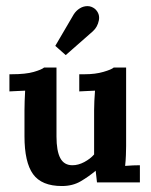

<svg xmlns="http://www.w3.org/2000/svg" viewBox="-20 -608 504 640"><path d="M186.3 12.1Q118.8 12.1 90.2 -27.5Q61.6 -67.1 61.6 -154V-240.2Q61.6 -254.1 62.2 -271.5Q62.7 -289 63.8 -305.8Q52.1 -305.1 35.6 -304.5Q19.1 -304 11.4 -303.3V-360.5H18.7Q65.6 -360.5 92.2 -368.2Q118.8 -375.9 126.9 -382.8H168.3V-153.3Q168.3 -104.5 181 -80.9Q193.6 -57.2 221.5 -57.2Q240.9 -57.2 260.9 -67.8Q280.9 -78.5 293.7 -93.1V-240.2Q293.7 -254.1 294.5 -271.5Q295.2 -289 296.7 -305.8Q284.9 -305.1 268.4 -304.5Q251.9 -304 244.2 -303.3V-360.5H262.2Q297.8 -360.5 324.7 -368.4Q351.7 -376.2 359 -382.8H400.4V-121Q400.4 -110.4 399.7 -91.1Q399 -71.9 397.1 -55Q408.9 -56.1 423.5 -56.7Q438.2 -57.2 446.3 -57.2V0H303.3Q302.2 -9.5 301.1 -19.6Q300 -29.7 298.9 -38.9Q275.8 -19.4 249 -3.7Q222.2 12.1 186.3 12.1ZM199.1 -424.3 164.3 -455.1 225.9 -560.3Q234 -572.8 245.9 -580.1Q257.8 -587.5 271.2 -587.6Q284.6 -587.8 296.7 -578.3Q313.9 -562.2 309.5 -540Q305.1 -517.8 289.7 -503.9Z"/></svg>

Font: Parastoo
Style: Regular
Weight: 400
Foundry: Saber Rastikerdar (saber.rastikerdar@gmail.com)
Version: Version 3.000